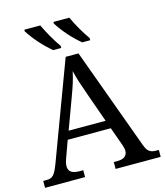

<svg xmlns="http://www.w3.org/2000/svg" viewBox="-133 -1031 971 1131"><g transform="rotate(-15 352.5 -465.5)"><path d="M202.1 -238.8 164.1 -133.8Q159.7 -122.1 157.2 -110.6Q154.8 -99.1 154.8 -90.8Q154.8 -65.4 171.1 -53.7Q187.5 -42 221.2 -42H244.1V0H0V-42H19Q33.7 -42 43.9 -45.2Q54.2 -48.3 62.5 -57.1Q70.8 -65.9 78.4 -81.1Q85.9 -96.2 95.2 -120.1L316.9 -713.9H395L621.1 -95.2Q627 -79.6 633.1 -69.3Q639.2 -59.1 647.5 -53Q655.8 -46.9 666.5 -44.4Q677.2 -42 691.9 -42H705.1V0H430.2V-42H453.1Q513.2 -42 513.2 -89.8Q513.2 -98.1 511 -106.9Q508.8 -115.7 504.9 -127L464.8 -238.8ZM384.8 -463.9Q369.1 -508.3 356.2 -547.1Q343.3 -585.9 335 -622.1Q331.5 -604 326.9 -587.2Q322.3 -570.3 316.9 -552.7Q311.5 -535.2 304.7 -515.9Q297.9 -496.6 289.1 -473.1L221.2 -289.1H446.8ZM481.9 -771H433.1Q355 -836.4 300.3 -920.9V-931.2H397Q436 -849.1 481.9 -784.2ZM305.2 -771H256.3Q177.7 -836.9 123 -920.9V-931.2H220.2Q259.3 -849.1 305.2 -784.2Z"/></g></svg>

Font: Noto Serif
Style: Regular
Weight: 400
Designer: Monotype Design team
Foundry: Monotype Imaging Inc.
Version: Version 1.02